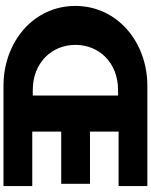

<svg xmlns="http://www.w3.org/2000/svg" viewBox="98 -963 865 1101"><g transform="rotate(90 530.5 -412.5)"><path d="M734.5 -660H1047V-825H471.7C222 -825 14 -653 14 -412C14 -171 222 0 471.7 0H1047V-165H734.5V-331H1033.8V-496H734.5ZM527.8 -657V-168H495.8C341.8 -168 237.3 -275 237.3 -413C237.3 -550 341.8 -657 495.8 -657Z"/></g></svg>

Font: Hussar
Style: BdWide
Weight: 700
Foundry: Cannot Into Space Fonts
Version: Version 2.00